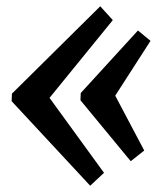

<svg xmlns="http://www.w3.org/2000/svg" viewBox="-20 -578 529 611"><path d="M267 13 17 -256 18 -280 299 -558 339 -514 138 -267V-266L311 -28ZM396 -65 236 -259 237 -282 419 -481 459 -448 347 -274V-273L439 -99Z"/></svg>

Font: Lora
Style: Bold Italic
Weight: 700
Italic angle: -3°
Designer: Olga Karpushina, Alexei Vanyashin (Cyrillic)
Foundry: Cyreal
Version: Version 3.004